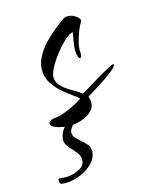

<svg xmlns="http://www.w3.org/2000/svg" viewBox="-133 -498 566 709"><g transform="rotate(-20 150.0 -143.5)"><path d="M100 -48Q85 -48 66.5 -52.5Q48 -57 34.5 -64.5Q21 -72 21 -79Q21 -95 51 -95Q68 -95 91 -102Q114 -109 133.5 -117.5Q153 -126 159 -130Q155 -136 140 -148.5Q125 -161 107 -179Q89 -197 75.5 -219.5Q62 -242 62 -269Q62 -297 77 -321.5Q92 -346 114.5 -366.5Q137 -387 160.5 -402.5Q184 -418 201 -428Q208 -432 216 -432Q232 -432 246.5 -421Q261 -410 261 -400Q261 -399 259 -395Q251 -386 241.5 -367Q232 -348 225 -327.5Q218 -307 218 -290Q218 -271 210 -271Q206 -271 204 -279Q202 -287 202 -294Q202 -314 208.5 -337Q215 -360 217 -370Q205 -370 184.5 -354.5Q164 -339 143 -316.5Q122 -294 107.5 -271.5Q93 -249 93 -235Q93 -216 106 -200.5Q119 -185 138.5 -172Q158 -159 175 -144Q185 -148 206 -158.5Q227 -169 250.5 -180.5Q274 -192 292.5 -200Q311 -208 317 -208Q319 -208 319 -207Q319 -200 304 -189Q289 -178 267 -166Q245 -154 223.5 -143Q202 -132 190 -126Q193 -117 193 -108Q193 -87 178.5 -74Q164 -61 142.5 -54.5Q121 -48 100 -48ZM13 145Q-2 145 -14 142Q-19 140 -19 129Q-19 119 -14 121Q-6 122 2 123.5Q10 125 18 125Q44 125 66.5 114.5Q89 104 89 81Q89 68 82 57Q75 46 67 36Q58 25 51.5 13Q45 1 48 -12Q53 -37 71.5 -52.5Q90 -68 123 -68Q127 -68 131.5 -67.5Q136 -67 137 -62Q115 -60 101.5 -48Q88 -36 86 -27Q83 -12 91.5 -1.5Q100 9 110 20Q121 30 129 42Q137 54 134 71Q129 95 109 111.5Q89 128 63 136.5Q37 145 13 145Z"/></g></svg>

Font: Comforter
Style: Regular
Weight: 400
Designer: Robert E. Leuschke
Foundry: Robert E. Leuschke
Version: Version 1.013; ttfautohint (v1.8.3)